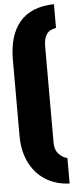

<svg xmlns="http://www.w3.org/2000/svg" viewBox="-64 -922 419 1047"><g transform="rotate(-5 145.5 -399.0)"><path d="M273.4 91.8Q196.3 88.4 140.4 52.2Q84.5 16.1 54.2 -46.4Q23.9 -108.9 23.9 -190.9V-607.9Q23.9 -740.7 85.4 -813.7Q147 -886.7 273.4 -890.1V-759.8Q236.3 -753.4 220.9 -730.2Q205.6 -707 205.6 -663.6V-136.2Q205.6 -99.6 225.1 -77.4Q244.6 -55.2 273.4 -47.4Z"/></g></svg>

Font: webenart
Style: Regular
Weight: 400
Designer: Vernon Adams
Foundry: Vernon Adams
Version: Version 2.116; ttfautohint (v1.8.3)